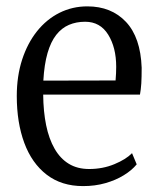

<svg xmlns="http://www.w3.org/2000/svg" viewBox="-20 -588 509 618"><path d="M247.5 11Q178 11 130.2 -25.8Q82.5 -62.5 58.2 -128Q34 -193.5 34 -279Q34 -343 51.2 -396Q68.5 -449 99.2 -487.5Q130 -526 171.5 -546.8Q213 -567.5 261 -567.5Q338.5 -567.5 385.5 -517.5Q432.5 -467.5 436 -370Q436 -339 434.8 -319.2Q433.5 -299.5 430.5 -283.5H119Q119.5 -229 128.5 -185Q137.5 -141 155.8 -109.2Q174 -77.5 201.5 -60.8Q229 -44 267 -44Q310.5 -44 348 -59.5Q385.5 -75 405 -95L420 -59Q404 -39.5 378.2 -23.8Q352.5 -8 319.2 1.5Q286 11 247.5 11ZM119.5 -328.5 352 -329Q353 -341.5 353.5 -352Q354 -362.5 354 -373Q354 -435 328.2 -476.5Q302.5 -518 254 -518Q225.5 -518 202 -508Q178.5 -498 161 -475.8Q143.5 -453.5 133 -417.2Q122.5 -381 119.5 -328.5Z"/></svg>

Font: Merriweather 24pt SemiCondensed Light
Style: Regular
Weight: 300
Width: 4
Designer: Eben Sorkin
Foundry: Eben Sorkin
Version: Version 2.100